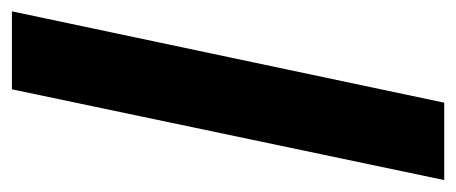

<svg xmlns="http://www.w3.org/2000/svg" viewBox="-266 -536 783 330"><g transform="rotate(-90 126.0 -371.5)"><path d="M-19 0 137 -743H271L114 0Z"/></g></svg>

Font: Saira ExtraCondensed Black
Style: Italic
Weight: 900
Width: 2
Italic angle: -12°
Designer: Hector Gatti with collaboration of the Omnibus-Type team
Foundry: Omnibus-Type
Version: Version 1.101